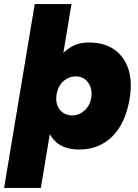

<svg xmlns="http://www.w3.org/2000/svg" viewBox="-50 -720 677 940"><path d="M-30 200 120 -700H300L150 200ZM384 -512Q460 -512 509.5 -477.5Q559 -443 579 -380.5Q599 -318 584 -233Q574 -175 553 -129.5Q532 -84 500.5 -52.5Q469 -21 428 -4.5Q387 12 339 12Q265 12 225 -24Q185 -60 174.5 -123Q164 -186 178 -267Q188 -325 205.5 -370.5Q223 -416 248.5 -447.5Q274 -479 308 -495.5Q342 -512 384 -512ZM321 -346Q303 -346 287.5 -339.5Q272 -333 259.5 -321.5Q247 -310 238.5 -293.5Q230 -277 227 -257Q220 -212 242.5 -183.5Q265 -155 304 -155Q321 -155 336.5 -161.5Q352 -168 364.5 -179.5Q377 -191 385.5 -207Q394 -223 397 -243Q403 -287 381 -316.5Q359 -346 321 -346Z"/></svg>

Font: Figtree Light Black
Style: Italic
Weight: 900
Italic angle: -9.5°
Version: Version 2.000